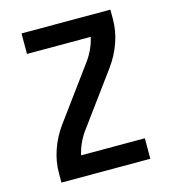

<svg xmlns="http://www.w3.org/2000/svg" viewBox="-109 -825 819 914"><g transform="rotate(-15 300.0 -367.5)"><path d="M81 0V-46Q81 -105 101 -161.5Q121 -218 156 -266L348 -528Q365 -552 377 -579Q389 -606 395 -634H81V-735H519V-689Q519 -630 499 -573.5Q479 -517 444 -469L348 -338L252 -207Q235 -183 223 -156Q211 -129 205 -101H519V0Z"/></g></svg>

Font: Iosevka Curly Extended
Style: Bold
Weight: 700
Width: 7
Monospace: yes
Designer: Belleve Invis
Foundry: Belleve Invis
Version: Version 11.1.0; ttfautohint (v1.8.3)